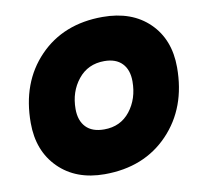

<svg xmlns="http://www.w3.org/2000/svg" viewBox="-80 -806 949 899"><g transform="rotate(-10 394.0 -356.5)"><path d="M767 -427Q767 -235 651 -114Q535 7 347 7Q211 7 129 -74.5Q47 -156 47 -289Q47 -481 162 -600.5Q277 -720 464 -720Q603 -720 685 -640Q767 -560 767 -427ZM265 -317Q265 -262 294.5 -231Q324 -200 381 -200Q459 -200 504.5 -258Q550 -316 550 -399Q550 -454 520.5 -484.5Q491 -515 436 -515Q358 -515 311.5 -457Q265 -399 265 -317Z"/></g></svg>

Font: Poppins Black
Style: Italic
Weight: 900
Italic angle: -10°
Designer: Ninad Kale (Devanagari), Jonny Pinhorn (Latin)
Foundry: Indian Type Foundry
Version: Version 3.200;PS 1.000;hotconv 16.6.54;makeotf.lib2.5.65590